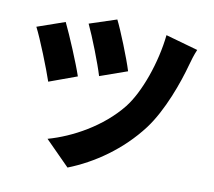

<svg xmlns="http://www.w3.org/2000/svg" viewBox="-90 -899 1179 1059"><g transform="rotate(10 500.0 -369.0)"><path d="M483 -795 331 -745C363 -678 418 -537 438 -470L591 -524C570 -593 509 -744 483 -795ZM946 -706 765 -757C749 -603 687 -425 614 -333C511 -204 351 -117 218 -80L354 57C497 1 642 -99 748 -239C830 -348 889 -516 916 -616C923 -642 933 -676 946 -706ZM205 -732 50 -678C81 -619 145 -457 167 -391L323 -448C300 -517 238 -664 205 -732Z"/></g></svg>

Font: ChiuKong Gothic MN Heavy
Style: Regular
Weight: 900
Designer: Ryoko NISHIZUKA 西塚涼子 (kana, bopomofo & ideographs); Paul D. Hunt (Latin, Greek & Cyrillic); Sandoll Communications 산돌커뮤니
Foundry: Adobe
Version: Version 1.300